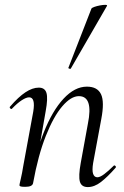

<svg xmlns="http://www.w3.org/2000/svg" viewBox="-20 -751 505 780"><path d="M336.6 9Q310.8 9 304.5 -13.2Q298.2 -35.4 308 -89L337 -248Q359.8 -360.4 300.4 -360.4Q268.4 -360.4 233 -319.2Q197.6 -278 166.2 -198.9Q134.8 -119.8 114.4 -7.2L102 -8.2Q122.8 -124.8 157.7 -212.9Q192.6 -301 238.1 -350Q283.6 -399 333 -399Q375.8 -399 390.4 -368.2Q405 -337.4 391.4 -267L358.4 -89Q353.4 -58.6 358.3 -44.7Q363.2 -30.8 375.4 -30.8Q386.4 -30.8 403.4 -43.6Q420.4 -56.4 441.2 -77Q444.2 -81 448.6 -77Q453 -73 449.2 -69Q416.6 -32 390 -11.5Q363.4 9 336.6 9ZM82.4 8Q68.2 8 63.6 6.3Q59 4.6 59 1.6Q59 -1.6 64.5 -24.8Q70 -48 74 -74L115 -297Q124.8 -355.6 98.4 -355.6Q86.8 -355.6 68.7 -344Q50.6 -332.4 29.2 -310Q26.2 -306 21.8 -310.5Q17.4 -315 21.2 -318.2Q54.8 -357.2 83.4 -376.1Q112 -395 137.6 -395Q162.4 -395 168.8 -373.3Q175.2 -351.6 165.6 -299.4L114.4 -7.2Q111.8 8 82.4 8ZM268 -473Q267 -470 261.5 -472Q256 -474 258 -476L351.4 -716Q353.2 -719.4 363.3 -723Q373.4 -726.6 386.2 -729Q399 -731.4 407.9 -731.3Q416.8 -731.2 414.6 -727Z"/></svg>

Font: Cormorant Garamond Light
Style: Italic
Weight: 300
Italic angle: -10°
Designer: Christian Thalmann (Catharsis Fonts)
Foundry: Catharsis Fonts
Version: Version 4.001